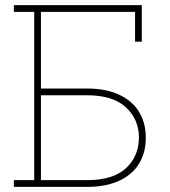

<svg xmlns="http://www.w3.org/2000/svg" viewBox="-20 -731 665 751"><path d="M34.2 0V-26.4H113.8V-684.6H34.2V-710.9H534.7V-567.9H508.3V-684.6H140.1V-384.8H320.3Q394 -384.8 445.6 -360.8Q497.1 -336.9 523.7 -293.7Q550.3 -250.5 550.3 -192.4Q550.3 -133.8 523.7 -90.6Q497.1 -47.4 445.6 -23.7Q394 0 320.3 0ZM140.1 -26.4H320.3Q422.4 -26.4 472.9 -73.2Q523.4 -120.1 523.4 -193.4Q523.4 -263.7 472.7 -311Q421.9 -358.4 320.3 -358.4H140.1Z"/></svg>

Font: Roboto Slab LO Thin
Style: Regular
Weight: 250
Designer: Google
Version: Version 2.00;September 28, 2018;FontCreator 11.5.0.2427 64-b